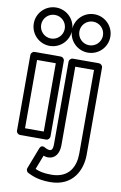

<svg xmlns="http://www.w3.org/2000/svg" viewBox="-119 -919 806 1282"><g transform="rotate(10 284.0 -277.5)"><path d="M75 -725C75 -769.2 110.8 -805 155 -805C199.2 -805 235 -769.2 235 -725C235 -680.8 199.2 -645 155 -645C110.8 -645 75 -680.8 75 -725ZM25 -725C25 -653.2 83.2 -595 155 -595C226.8 -595 285 -653.2 285 -725C285 -796.8 226.8 -855 155 -855C83.2 -855 25 -796.8 25 -725ZM241 -538H64C48.9 -538 39 -523.7 39 -513V0C39 15.1 53.3 25 64 25H241C256.1 25 266 10.7 266 0V-513C266 -528.1 251.7 -538 241 -538ZM216 -488V-25H89V-488ZM414 -805C458.2 -805 494 -769.2 494 -725C494 -680.8 458.2 -645 414 -645C369.8 -645 334 -680.8 334 -725C334 -769.2 369.8 -805 414 -805ZM414 -855C342.2 -855 284 -796.8 284 -725C284 -653.2 342.2 -595 414 -595C485.8 -595 544 -653.2 544 -725C544 -796.8 485.8 -855 414 -855ZM298 -513V45C298 86.9 285.8 90 274 90C262.7 90 243.3 79.4 242.6 79C237 75.4 215.9 64.5 205.7 91L150.7 234C145.8 246.8 152.7 261 163.9 265.9C186.6 275.8 227.2 300 315 300C473.7 300 525 177.1 525 79V-513C525 -528.1 510.7 -538 500 -538H323C307.9 -538 298 -523.7 298 -513ZM348 -488H475V79C475 162.9 438.3 250 315 250C255.9 250 227.8 240 205.7 230.2L242.7 134.1C249.3 136.5 262.1 140 274 140C322.2 140 348 99.1 348 45Z"/></g></svg>

Font: Hussar Ekologiczny
Style: Regular
Weight: 400
Foundry: Cannot Into Space Fonts
Version: Version 0.97